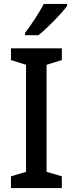

<svg xmlns="http://www.w3.org/2000/svg" viewBox="-20 -961 372 981"><path d="M323 -931V-941H204C180 -896 141 -836 108 -793V-781H176C222 -817 296 -893 323 -931ZM296 0V-60L218 -83V-630L296 -654V-714H36V-654L113 -630V-83L36 -60V0Z"/></svg>

Font: Noto Sans Myanmar SemiCondensed Medium
Style: Regular
Weight: 500
Width: 4
Designer: Monotype Design Team
Foundry: Monotype Imaging Inc.
Version: Version 2.107